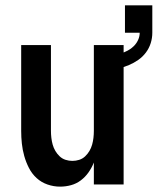

<svg xmlns="http://www.w3.org/2000/svg" viewBox="-20 -688 588 716"><path d="M204 8Q180 8 157 0Q134 -8 116.5 -24Q99 -40 88 -61.5Q77 -83 70.5 -106Q64 -129 61.5 -152.5Q59 -176 59 -200V-520H170V-200Q170 -187 171.5 -174Q173 -161 176.5 -148.5Q180 -136 186.5 -125Q193 -114 202.5 -105Q212 -96 224.5 -92Q237 -88 250 -88Q263 -88 275.5 -92Q288 -96 297.5 -105Q307 -114 313.5 -125Q320 -136 323.5 -148.5Q327 -161 328.5 -174Q330 -187 330 -200V-520H441V0H330V-82Q322 -62 310 -45Q298 -28 281.5 -15.5Q265 -3 245 2.5Q225 8 204 8ZM385 -424 376 -477Q390 -479 404 -481.5Q418 -484 431 -488.5Q444 -493 456.5 -499.5Q469 -506 479 -516Q489 -526 495 -539Q501 -552 501 -566H446V-668H548V-566Q548 -546 542 -527Q536 -508 524 -492Q512 -476 495.5 -464.5Q479 -453 461 -445.5Q443 -438 424 -432.5Q405 -427 385 -424Z"/></svg>

Font: Iosevka SS04
Style: Bold
Weight: 700
Monospace: yes
Designer: Belleve Invis
Foundry: Belleve Invis
Version: Version 19.0.0; ttfautohint (v1.8.4)